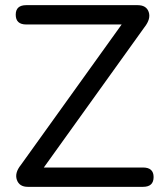

<svg xmlns="http://www.w3.org/2000/svg" viewBox="-20 -725 631 745"><path d="M88 0Q55 0 45.5 -27Q36 -54 61 -85L452 -630H82Q41 -630 41 -668Q41 -705 82 -705H514Q548 -705 557 -678.5Q566 -652 541 -620L150 -75H535Q576 -75 576 -38Q576 0 535 0Z"/></svg>

Font: Chiron GoRound TC N
Style: Regular
Weight: 350
Designer: Ryoko NISHIZUKA 西塚涼子 (kana, bopomofo & ideographs); Paul D. Hunt (Latin, Greek & Cyrillic); Sandoll Communications 산돌커뮤니
Foundry: Adobe
Version: Version 1.000;hotconv 1.1.1;makeotfexe 2.6.0